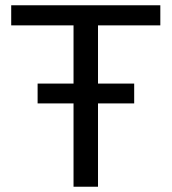

<svg xmlns="http://www.w3.org/2000/svg" viewBox="-20 -708 651 728"><path d="M351.6 -611.8V-391.1H488.8V-315.9H351.6V0H258.8V-315.9H122.6V-391.1H258.8V-611.8H22.5V-688H587.9V-611.8Z"/></svg>

Font: Arial
Style: Regular
Weight: 400
Designer: Steve Matteson
Foundry: Ascender Corporation
Version: Version 2.00.3